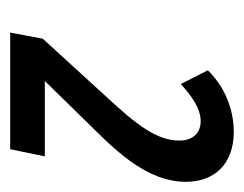

<svg xmlns="http://www.w3.org/2000/svg" viewBox="-71 -824 479 377"><g transform="rotate(90 168.5 -635.5)"><path d="M44 -416H273L287 -484H139L229 -576C283 -630 337 -689 337 -761C337 -818 301 -855 239 -855C194 -855 150 -837 118 -804L145 -751C167 -771 192 -790 218 -790C242 -790 256 -774 256 -748C256 -703 223 -662 172 -607L56 -480Z"/></g></svg>

Font: Noto Sans UI Condensed Medium
Style: Italic
Weight: 500
Width: 3
Italic angle: -12°
Designer: Monotype Design Team
Foundry: Monotype Imaging Inc.
Version: Version 1.901